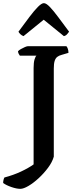

<svg xmlns="http://www.w3.org/2000/svg" viewBox="-78 -997 494 1217"><path d="M51 200Q27 200 -6 188.5Q-39 177 -58 163Q-58 152 -55.5 142.5Q-53 133 -50 128Q7 113 55 90.5Q103 68 135 45V-566Q135 -601 141 -620.5Q147 -640 153 -644H48Q44 -649 40.5 -656Q37 -663 36 -672Q42 -679 54.5 -686Q67 -693 79.5 -698.5Q92 -704 98 -704H343Q348 -699 352 -687.5Q356 -676 356 -662L312 -649Q296 -645 285 -636.5Q274 -628 268.5 -611Q263 -594 263 -563V-4Q253 31 226.5 66.5Q200 102 167 132.5Q134 163 102.5 181.5Q71 200 51 200ZM71 -768Q60 -772 51.5 -780Q43 -788 39 -796Q78 -849 108.5 -889.5Q139 -930 162.5 -953.5Q186 -977 200 -977Q215 -977 238 -953Q261 -929 291.5 -888Q322 -847 360 -796Q356 -791 348 -781Q340 -771 327 -768L199 -872Z"/></svg>

Font: Texturina 12pt SemiBold
Style: Regular
Weight: 600
Designer: Guillermo Torres Carreño
Foundry: Omnibus-Type
Version: Version 1.002